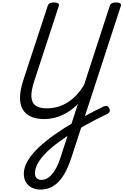

<svg xmlns="http://www.w3.org/2000/svg" viewBox="-20 -1033 1011 1572"><path d="M312 519Q274 519 243 504.5Q212 490 193.5 461Q175 432 175 388Q175 337 207.5 282.5Q240 228 297.5 174Q355 120 429.5 67.5Q504 15 587 -33Q625 -55 665.5 -77.5Q706 -100 748.5 -121.5Q791 -143 831 -162Q845 -168 856 -165Q867 -162 874 -147Q882 -130 877.5 -118.5Q873 -107 856 -99Q814 -79 769 -56Q724 -33 680 -8.5Q636 16 595 41Q527 82 467 125.5Q407 169 362 213Q317 257 291.5 301Q266 345 266 386Q266 412 280.5 426Q295 440 319 440Q351 440 379 419Q407 398 431.5 357.5Q456 317 475 258L618 -182Q590 -153 558.5 -130.5Q527 -108 491.5 -91.5Q456 -75 418.5 -66.5Q381 -58 343 -58Q277 -58 232.5 -78.5Q188 -99 165.5 -138.5Q143 -178 144 -237Q145 -296 170 -374L371 -986Q376 -1000 388 -1006.5Q400 -1013 422 -1013Q445 -1013 455.5 -1006Q466 -999 461 -983L264 -380Q235 -295 237 -243.5Q239 -192 270.5 -169Q302 -146 364 -146Q411 -146 455 -159Q499 -172 538 -197.5Q577 -223 610 -259Q643 -295 669 -340L879 -986Q884 -1000 896 -1006.5Q908 -1013 930 -1013Q953 -1013 963.5 -1006Q974 -999 969 -983L566 253Q545 318 519.5 368Q494 418 463 451.5Q432 485 394.5 502Q357 519 312 519Z"/></svg>

Font: Playwrite RO
Style: Regular
Weight: 400
Designer: Veronika Burian, José Scaglione
Foundry: TypeTogether
Version: Version 1.002